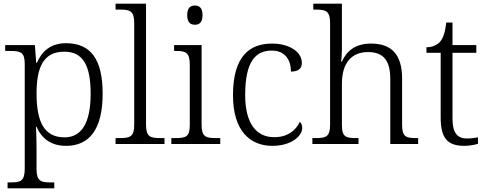

<svg xmlns="http://www.w3.org/2000/svg" viewBox="-20 -780 2634 1040"><path d="M21 240H274V208H254C202 208 178 202 178 136V25C178 -22 176 -64 175 -93H178C206 -29 257 10 338 10C463 10 536 -78 536 -273C536 -461 470 -546 337 -546C254 -546 206 -501 180 -440H176L169 -536H8V-504H35C92 -504 114 -497 114 -433V133C114 201 91 208 39 208H21ZM330 -36C216 -36 178 -125 178 -274C178 -415 215 -500 328 -500C432 -500 471 -423 471 -271C471 -120 425 -36 330 -36Z M606 0H871V-32H850C793 -32 771 -39 771 -105V-760H606V-728H632C683 -728 707 -721 707 -655V-105C707 -39 685 -32 627 -32H606Z M1036 -646C1059 -646 1077 -658 1077 -698C1077 -738 1059 -750 1036 -750C1012 -750 994 -738 994 -698C994 -658 1012 -646 1036 -646ZM908 0H1173V-32H1152C1094 -32 1072 -39 1072 -105V-536H923V-504H933C984 -504 1008 -497 1008 -431V-102C1008 -38 986 -32 928 -32H908Z M1455 10C1562 10 1617 -46 1617 -86C1617 -101 1613 -112 1604 -120C1582 -73 1538 -37 1466 -37C1367 -36 1308 -114 1308 -265C1308 -448 1365 -506 1452 -506C1527 -506 1556 -452 1556 -392C1595 -393 1615 -407 1615 -439C1615 -503 1541 -544 1454 -544C1333 -544 1242 -477 1242 -264C1242 -73 1333 10 1455 10Z M1672 0H1922V-32H1911C1854 -32 1832 -38 1832 -102V-326C1832 -438 1883 -498 1974 -498C2060 -498 2094 -448 2094 -352V0H2245V-32H2235C2178 -32 2158 -39 2158 -105V-355C2158 -488 2098 -544 1989 -544C1904 -544 1856 -502 1832 -446H1828C1829 -451 1832 -486 1832 -514V-760H1677V-728H1692C1744 -728 1768 -721 1768 -655V-105C1768 -39 1746 -32 1688 -32H1672Z M2495 10C2520 10 2550 5 2569 -1V-36C2548 -32 2531 -30 2508 -30C2457 -30 2431 -61 2431 -137V-494H2560V-536H2431V-658H2397C2391 -601 2379 -570 2361 -551C2343 -533 2316 -524 2290 -524V-494H2367V-143C2367 -30 2405 10 2495 10Z"/></svg>

Font: Noto Serif Light
Style: Regular
Weight: 300
Designer: Monotype Design Team
Foundry: Monotype Imaging Inc.
Version: Version 2.013